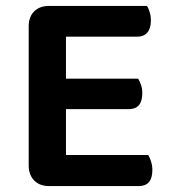

<svg xmlns="http://www.w3.org/2000/svg" viewBox="-20 -627 580 649"><path d="M146 2Q114 2 95.5 -17Q77 -36 77 -68V-538Q77 -570 95.5 -588.5Q114 -607 146 -607H477Q482 -599 486 -586Q490 -573 490 -557Q490 -531 478 -517Q466 -503 445 -503H203V-361H447Q452 -353 456.5 -340.5Q461 -328 461 -312Q461 -258 415 -258H203V-103H481Q486 -95 490.5 -81.5Q495 -68 495 -52Q495 2 449 2H146Z"/></svg>

Font: Baloo Tammudu 2 SemiBold
Style: Regular
Weight: 600
Designer: Maithili Shingre, Omkar Shende and Ek Type
Foundry: Ek Type
Version: Version 1.640;hotconv 1.0.111;makeotfexe 2.5.65597; ttfautoh